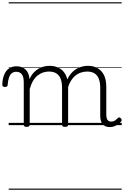

<svg xmlns="http://www.w3.org/2000/svg" viewBox="-76 -1095 1085 1680"><path d="M157 15Q144 15 138 10.5Q132 6 132 -4V-374Q132 -424 114.5 -445.5Q97 -467 66 -467Q44 -467 28.5 -455.5Q13 -444 3.5 -418.5Q-6 -393 -9 -352Q-9 -343 -15 -338.5Q-21 -334 -33 -334Q-43 -334 -49.5 -338.5Q-56 -343 -56 -355Q-54 -408 -38.5 -443.5Q-23 -479 4 -497Q31 -515 67 -515Q95 -515 115.5 -507Q136 -499 150.5 -484Q165 -469 172.5 -449Q180 -429 182 -405V-402Q198 -438 219.5 -460.5Q241 -483 264.5 -496Q288 -509 312.5 -514Q337 -519 359 -519Q404 -519 440.5 -500Q477 -481 498.5 -440.5Q520 -400 520 -334V-4Q520 6 513.5 10.5Q507 15 493 15Q479 15 473 10.5Q467 6 467 -4V-326Q467 -371 455.5 -403Q444 -435 418.5 -452Q393 -469 351 -469Q327 -469 302 -461Q277 -453 254.5 -435.5Q232 -418 214 -388.5Q196 -359 184 -316V-4Q184 6 177.5 10.5Q171 15 157 15ZM884 17Q864 17 848.5 10.5Q833 4 822.5 -8Q812 -20 806.5 -38.5Q801 -57 801 -82V-326Q801 -371 789.5 -403Q778 -435 752.5 -452Q727 -469 686 -469Q659 -469 632 -460Q605 -451 581 -431Q557 -411 538.5 -377Q520 -343 509 -292H485Q492 -355 512 -398Q532 -441 561 -468Q590 -495 624.5 -507Q659 -519 694 -519Q739 -519 775 -500Q811 -481 832.5 -440.5Q854 -400 854 -334V-94Q854 -74 858 -60Q862 -46 871.5 -38.5Q881 -31 895 -31Q907 -31 916.5 -34Q926 -37 935.5 -44Q945 -51 955 -62Q961 -68 968 -67.5Q975 -67 981 -60Q986 -55 988 -48Q990 -41 985 -34Q974 -19 957.5 -7.5Q941 4 922.5 10.5Q904 17 884 17ZM0 555H989V565H0ZM0 -20H989V0H0ZM0 -505H989V-500H0ZM0 -1075H989V-1065H0Z"/></svg>

Font: Playwrite AR Guides
Style: Regular
Weight: 400
Designer: Veronika Burian, José Scaglione
Foundry: TypeTogether
Version: Version 1.003